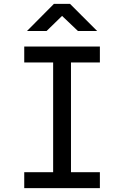

<svg xmlns="http://www.w3.org/2000/svg" viewBox="-20 -970 640 990"><path d="M105 0V-82H254V-648H105V-730H495V-648H346V-82H495V0ZM119 -810 258 -950H341L481 -810H382L300 -888L220 -810Z"/></svg>

Font: NKDuy Mono
Style: Regular
Weight: 400
Monospace: yes
Designer: NKDuy
Foundry: NKDuy
Version: Version 2.251; ttfautohint (v1.8.4.7-5d5b)